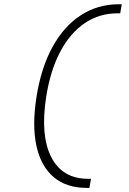

<svg xmlns="http://www.w3.org/2000/svg" viewBox="-20 -812 626 929"><path d="M569.3 -791.5 561.5 -747.6H548.3Q460 -747.6 389.4 -699.5Q318.8 -651.4 271.2 -561.3Q223.6 -471.2 203.6 -344.2Q174.3 -156.7 228 -51.8Q281.7 53.2 406.7 53.2H420.4L412.6 97.2H399.4Q301.3 97.2 239.5 44.7Q177.7 -7.8 156.2 -106.7Q134.8 -205.6 156.7 -344.2Q179.2 -484.9 234.1 -585Q289.1 -685.1 371.1 -738.3Q453.1 -791.5 555.7 -791.5Z"/></svg>

Font: Cascadia Mono PL ExtraLight
Style: Italic
Weight: 200
Italic angle: -10°
Monospace: yes
Designer: Aaron Bell
Foundry: Saja Typeworks
Version: Version 2404.023; ttfautohint (v1.8.4)